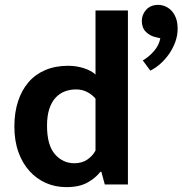

<svg xmlns="http://www.w3.org/2000/svg" viewBox="-20 -757 749 788"><path d="M372 -714H505V0H410L396 -52H392Q373 -27 339.5 -8Q306 11 252 11Q207 11 168.5 -6Q130 -23 101 -55Q72 -87 55.5 -133Q39 -179 39 -238Q39 -295 54 -341Q69 -387 97 -419.5Q125 -452 166 -469.5Q207 -487 260 -487Q294 -487 324.5 -477Q355 -467 372 -451ZM372 -352Q359 -368 338.5 -379Q318 -390 292 -390Q268 -390 246.5 -382Q225 -374 208.5 -356.5Q192 -339 182.5 -310.5Q173 -282 173 -241Q173 -161 205.5 -124Q238 -87 285 -87Q317 -87 339 -102.5Q361 -118 372 -139ZM621 -604Q596 -609 579 -626Q562 -643 562 -671Q562 -697 580 -717Q598 -737 630 -737Q643 -737 657 -731.5Q671 -726 682.5 -714.5Q694 -703 701.5 -684.5Q709 -666 709 -639Q709 -611 699.5 -585Q690 -559 674.5 -536.5Q659 -514 639 -496Q619 -478 597 -467L566 -509Q592 -524 612.5 -548Q633 -572 638 -600Z"/></svg>

Font: Mukta Malar
Style: Bold
Weight: 700
Designer: Aadarsh Rajan, Girish Dalvi, Yashodeep Gholap
Foundry: Ek Type
Version: Version 2.538;PS 1.000;hotconv 16.6.51;makeotf.lib2.5.65220;